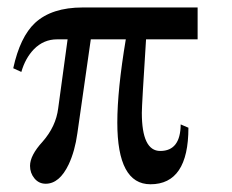

<svg xmlns="http://www.w3.org/2000/svg" viewBox="-20 -469 615 509"><path d="M503.9 -364.7H367.2Q356 -190.9 356 -169.9Q356 -68.8 404.8 -68.8Q458.5 -68.8 459 -139.2L479.5 -130.4Q479.5 19.5 378.9 19.5Q291 19.5 291 -144Q291 -230.5 313.5 -364.7H220.7L185.1 -115.7Q178.7 -68.8 162.1 -33.2Q137.7 18.1 101.1 18.1Q83 18.1 71.3 3.9Q59.6 -10.3 59.6 -29.3Q59.6 -57.1 92.8 -93.3Q128.4 -133.8 134.3 -182.1L159.2 -364.7H131.3Q95.7 -364.7 69.8 -338.4Q46.9 -314.5 36.6 -278.3L15.1 -288.1Q33.2 -371.1 72.8 -408.2Q117.2 -449.2 199.2 -449.2H503.9Z"/></svg>

Font: Accordance
Style: Regular
Weight: 400
Version: Version 1.1 (build May 11, 2018) Miklal Software Solutions, 